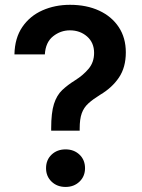

<svg xmlns="http://www.w3.org/2000/svg" viewBox="-20 -757 583 786"><path d="M189.5 -222.2V-231.4Q189.5 -295.4 200.9 -331.3Q212.4 -367.2 234.6 -388.2Q256.8 -409.2 288.1 -428.7Q320.8 -449.2 343 -475.8Q365.2 -502.4 365.2 -540.5Q365.2 -582.5 336.4 -607.7Q307.6 -632.8 266.1 -632.8Q228 -632.8 197.3 -608.4Q166.5 -584 163.6 -534.2H39.1Q40.5 -601.6 71.5 -646.7Q102.5 -691.9 153.8 -714.6Q205.1 -737.3 266.6 -737.3Q334.5 -737.3 386 -713.4Q437.5 -689.5 466.3 -645.8Q495.1 -602.1 495.1 -542.5Q495.1 -481.4 467 -439.7Q439 -397.9 389.6 -368.7Q360.4 -350.6 341.8 -333.7Q323.2 -316.9 314.7 -293.2Q306.2 -269.5 306.2 -231.4V-222.2ZM248.5 8.3Q213.9 8.3 191.2 -13.4Q168.5 -35.2 168.5 -68.4Q168.5 -102.5 191.2 -124Q213.9 -145.5 248.5 -145.5Q282.7 -145.5 305.4 -124Q328.1 -102.5 328.1 -68.4Q328.1 -35.2 305.4 -13.4Q282.7 8.3 248.5 8.3Z"/></svg>

Font: Inter-SemiBold
Style: Regular
Weight: 600
Designer: Rasmus Andersson
Foundry: rsms
Version: Version 4.000;git-a52131595